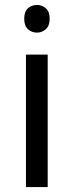

<svg xmlns="http://www.w3.org/2000/svg" viewBox="-20 -757 298 777"><path d="M173 -536V0H85V-536ZM130 -737Q150 -737 165.5 -723.5Q181 -710 181 -681Q181 -653 165.5 -639Q150 -625 130 -625Q108 -625 93 -639Q78 -653 78 -681Q78 -710 93 -723.5Q108 -737 130 -737Z"/></svg>

Font: uhindi85
Style: Book
Weight: 400
Designer: Jelle Bosma - Monotype Design Team
Foundry: Monotype Imaging Inc.
Version: Version 2.003